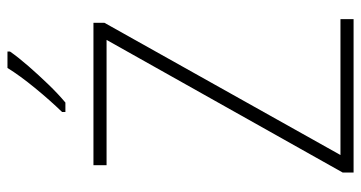

<svg xmlns="http://www.w3.org/2000/svg" viewBox="-252 -738 990 527"><g transform="rotate(-90 243.5 -475.0)"><path d="M454 0H33V-30L397 -678H53V-714H444V-684L81 -36H454ZM365 -943Q349 -920 325 -892.5Q301 -865 275 -838Q249 -811 225 -791H199V-800Q231 -833 265 -874.5Q299 -916 320 -950H365Z"/></g></svg>

Font: Noto Sans Arabic UI SmCn XLt
Style: Regular
Weight: 200
Width: 4
Designer: Monotype Design Team, Nadine Chahine and Nizar Qandah
Foundry: Monotype Imaging Inc.
Version: Version 2.010; ttfautohint (v1.8.4.7-5d5b)